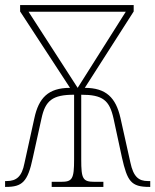

<svg xmlns="http://www.w3.org/2000/svg" viewBox="-20 -734 610 754"><path d="M0 0H3C67 0 89 -19 109 -115L143 -269C158 -339 186 -362 271 -362V-108C271 -31 264 -20 220 -20H183V0H386V-20H352C305 -20 299 -31 299 -108V-362C383 -362 410 -341 426 -268L459 -115C480 -23 494 0 566 0H570V-23H561C525 -23 504 -39 492 -96L453 -271C435 -350 397 -389 313 -389L505 -689V-714H59V-689L255 -389C169 -389 132 -349 115 -270L76 -93C66 -41 45 -23 6 -23H0ZM285 -389 92 -688H474Z"/></svg>

Font: Noto Serif SemiCondensed Thin
Style: Regular
Weight: 100
Width: 4
Designer: Monotype Design Team
Foundry: Monotype Imaging Inc.
Version: Version 2.015